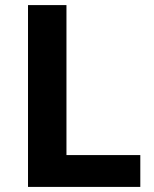

<svg xmlns="http://www.w3.org/2000/svg" viewBox="-20 -734 605 754"><path d="M90 0V-714H241V-125H531V0Z"/></svg>

Font: Noto Sans
Style: Bold
Weight: 700
Designer: Monotype Design Team
Foundry: Monotype Imaging Inc.
Version: Version 2.000;GOOG;noto-source:20170915:90ef993387c0; ttfaut